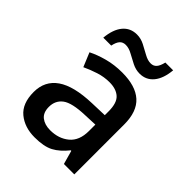

<svg xmlns="http://www.w3.org/2000/svg" viewBox="-210 -862 993 993"><g transform="rotate(45 286.0 -366.0)"><path d="M297 -548Q395 -548 444.5 -503.5Q494 -459 494 -365V0H418L397 -75H393Q358 -31 319.5 -10.5Q281 10 213 10Q140 10 92 -29.5Q44 -69 44 -153Q44 -234 106.5 -277.5Q169 -321 298 -325L389 -328V-356Q389 -417 362 -441.5Q335 -466 286 -466Q246 -466 207.5 -453.5Q169 -441 135 -425L103 -502Q140 -521 190 -534.5Q240 -548 297 -548ZM316 -256Q224 -253 189 -227Q154 -201 154 -154Q154 -112 179 -92.5Q204 -73 244 -73Q306 -73 347.5 -107.5Q389 -142 389 -212V-259ZM100 -606Q106 -671 135 -706Q164 -741 212 -741Q241 -741 268 -727Q295 -713 320 -699Q345 -685 367 -685Q387 -685 399 -698.5Q411 -712 418 -742H475Q469 -677 440 -642Q411 -607 364 -607Q336 -607 309 -620.5Q282 -634 257 -648Q232 -662 209 -662Q188 -662 176 -648.5Q164 -635 158 -606Z"/></g></svg>

Font: Noto Sans Lao Looped Medium
Style: Regular
Weight: 500
Designer: Mark Frömberg, Ben Mitchell
Foundry: The Fontpad Ltd
Version: Version 1.002; ttfautohint (v1.8.4.7-5d5b)